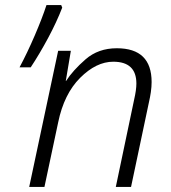

<svg xmlns="http://www.w3.org/2000/svg" viewBox="-20 -734 673 756"><path d="M95 2H155L209 -252Q232 -364 295.5 -427.5Q359 -491 426 -491Q517 -491 517 -405Q517 -380 508 -341L436 2H496L567 -334Q571 -351 574 -371.5Q577 -392 577 -411Q577 -544 440 -544Q367 -544 317 -500.5Q267 -457 240 -415H239L259 -534H209ZM57 -469H101Q136 -522 169.5 -584.5Q203 -647 225 -704L221 -714H163Q146 -662 116.5 -593.5Q87 -525 57 -469Z"/></svg>

Font: Noto Sans UI Light
Style: Italic
Weight: 300
Italic angle: -12°
Designer: Monotype Design Team
Foundry: Monotype Imaging Inc.
Version: Version 1.901